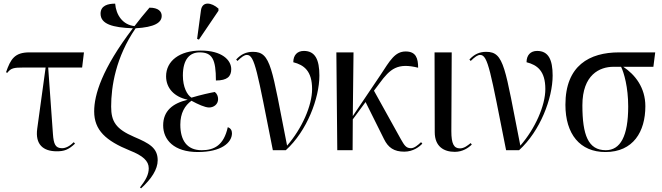

<svg xmlns="http://www.w3.org/2000/svg" viewBox="-20 -823 3625 1052"><path d="M291 6C331 6 355 -2 391 -36L384 -44C361 -21 339 -11 320 -11C283 -11 274 -34 270 -89L244 -453H430L440 -536H141C60 -536 38 -499 13 -427L20 -424C40 -450 55 -453 110 -453H230L184 -118C172 -31 217 6 291 6Z M753 209C810 157 844 105 844 55C844 -13 797 -38 715 -73C615 -116 589 -157 589 -239C589 -349 614 -509 723 -668C827 -674 866 -699 866 -736C866 -760 848 -781 799 -781C769 -746 741 -712 717 -680C652 -687 616 -741 611 -803C572 -803 531 -793 531 -748C531 -691 597 -672 708 -668C538 -445 496 -303 496 -213C496 -110 559 -52 692 2C763 30 795 59 795 99C795 133 779 163 747 204Z M1070 -606 1177 -764V-776C1139 -810 1088 -818 1081 -766L1060 -610ZM1064 10C1192 10 1251 -41 1251 -93C1251 -108 1244 -121 1228 -126C1206 -27 1154 0 1085 0C1003 0 968 -56 968 -140C968 -204 993 -245 1029 -271C1066 -251 1101 -235 1125 -234C1151 -234 1175 -251 1175 -280C1175 -295 1169 -310 1157 -319C1129 -314 1083 -304 1029 -288C1005 -303 982 -346 982 -409C982 -500 1021 -536 1074 -536C1143 -536 1163 -498 1163 -382C1225 -382 1247 -404 1247 -444C1247 -494 1196 -546 1080 -546C964 -546 890 -489 890 -405C890 -339 936 -292 1007 -277V-276C926 -257 874 -215 874 -136C874 -57 933 10 1064 10Z M1475 0H1546C1662 -105 1730 -285 1730 -409C1730 -496 1707 -544 1645 -544C1609 -544 1587 -521 1587 -482C1646 -467 1690 -434 1690 -335C1690 -244 1634 -118 1553 -25C1468 -453 1466 -539 1366 -539C1329 -539 1301 -526 1274 -497L1281 -489C1305 -512 1319 -522 1333 -522C1376 -522 1389 -433 1475 0Z M1828 0H1912L1913 -169L1983 -264L2084 -61C2107 -14 2139 8 2195 8C2244 8 2278 -19 2294 -36L2287 -44C2270 -28 2250 -11 2232 -11C2205 -11 2196 -26 2176 -61L2029 -326L2059 -366C2118 -447 2159 -480 2271 -452C2271 -504 2259 -541 2203 -541C2144 -541 2117 -492 2064 -411L1913 -187L1917 -536H1823Z M2472 9C2515 9 2547 -13 2565 -31L2559 -39C2541 -25 2523 -10 2500 -10C2467 -10 2453 -35 2453 -104L2455 -536H2361L2362 -99C2362 -20 2412 9 2472 9Z M2753 0H2824C2940 -105 3008 -285 3008 -409C3008 -496 2985 -544 2923 -544C2887 -544 2865 -521 2865 -482C2924 -467 2968 -434 2968 -335C2968 -244 2912 -118 2831 -25C2746 -453 2744 -539 2644 -539C2607 -539 2579 -526 2552 -497L2559 -489C2583 -512 2597 -522 2611 -522C2654 -522 2667 -433 2753 0Z M3297 10C3450 10 3516 -102 3516 -241C3516 -343 3460 -414 3395 -457H3560L3570 -536H3372C3210 -536 3078 -464 3078 -249C3078 -88 3158 10 3297 10ZM3299 0C3203 0 3171 -83 3171 -246C3171 -414 3266 -457 3341 -457H3383C3399 -425 3422 -345 3422 -240C3422 -76 3379 0 3299 0Z"/></svg>

Font: Noto Serif Display SemiCondensed
Style: Regular
Weight: 400
Width: 4
Designer: Monotype Design Team
Foundry: Monotype Imaging Inc.
Version: Version 2.009